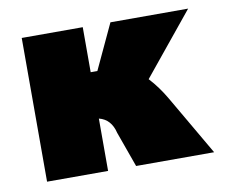

<svg xmlns="http://www.w3.org/2000/svg" viewBox="-56 -499 667 567"><g transform="rotate(-10 277.0 -215.5)"><path d="M543 0H309L271 -106Q261 -148 225 -157V0H42V-431H225V-296H245L308 -431H541L390 -246Q417 -217 439 -179Z"/></g></svg>

Font: Ysabeau Heavy
Style: Regular
Weight: 800
Designer: Christian Thalmann (Catharsis Fonts)
Version: Version 0.003